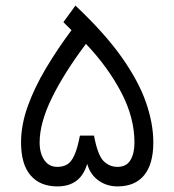

<svg xmlns="http://www.w3.org/2000/svg" viewBox="-20 -666 623 686"><path d="M291.5 -80.6Q268.1 0 185.1 0Q123 0 89.1 -39.6Q55.2 -79.1 55.2 -157.2Q55.2 -219.7 79.3 -286.9Q103.5 -354 144.5 -422.6Q185.5 -491.2 235.4 -558.1L206.5 -586.9L249.5 -646Q353.5 -548.3 414.6 -461.9Q475.6 -375.5 501.7 -299.8Q527.8 -224.1 527.8 -157.2Q527.8 -80.1 495.1 -40Q462.4 0 399.9 0Q361.8 0 332.3 -20.8Q302.7 -41.5 291.5 -80.6ZM121.6 -156.7Q121.6 -118.7 138.2 -94.2Q154.8 -69.8 184.6 -69.8Q205.6 -69.8 220.2 -78.6Q234.9 -87.4 245.8 -111.6Q256.8 -135.7 265.6 -181.6H315.9Q328.6 -112.8 349.4 -91.3Q370.1 -69.8 399.9 -69.8Q431.6 -69.8 446 -93.8Q460.4 -117.7 460.4 -156.7Q460.4 -246.6 412.4 -337.4Q364.3 -428.2 287.1 -509.3Q209 -405.3 165.3 -316.2Q121.6 -227.1 121.6 -156.7Z"/></svg>

Font: Vazirmatn RD Light
Style: Regular
Weight: 300
Designer: Saber Rastikerdar
Foundry: Saber Rastikerdar
Version: Version 32.102